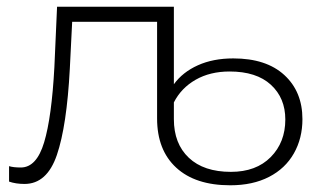

<svg xmlns="http://www.w3.org/2000/svg" viewBox="-20 -542 961 572"><path d="M881 -187Q881 -130 855.5 -85Q830 -40 781.5 -15Q733 10 666 10Q562 10 505 -42.5Q448 -95 448 -189V-477H195L188 -337Q179 -167 149.5 -80.5Q120 6 53 6Q27 6 7 -1V-47Q20 -43 42 -43Q89 -43 111.5 -118Q134 -193 142 -342L150 -522H498V-291Q524 -327 569.5 -347.5Q615 -368 675 -368Q773 -368 827 -318.5Q881 -269 881 -187ZM830 -186Q830 -250 787 -289.5Q744 -329 664 -329Q606 -329 563 -304.5Q520 -280 498 -237V-187Q498 -114 542.5 -72Q587 -30 668 -30Q743 -30 786.5 -74Q830 -118 830 -186Z"/></svg>

Font: Montserrat Alternates Light
Style: Regular
Weight: 300
Designer: Julieta Ulanovsky
Foundry: Julieta Ulanovsky
Version: Version 7.200